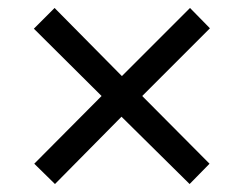

<svg xmlns="http://www.w3.org/2000/svg" viewBox="-20 -519 612 482"><path d="M118 -57 285 -226 456 -57 506 -108 337 -278 507 -448 457 -499 286 -328 117 -499 65 -447 235 -278 66 -108Z"/></svg>

Font: Noto Sans Math
Style: Regular
Weight: 400
Designer: Monotype Design Team, Delve Withrington, Jeff Kellem
Foundry: Monotype Imaging Inc., Delve Fonts LLC
Version: Version 3.000